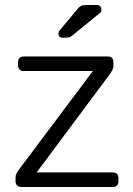

<svg xmlns="http://www.w3.org/2000/svg" viewBox="-20 -745 530 765"><path d="M64 0Q54 0 48 -6Q42 -12 42 -22V-39Q42 -47 46.5 -55Q51 -63 56 -70L350 -462H74Q64 -462 58 -468Q52 -474 52 -484V-498Q52 -508 58 -514Q64 -520 74 -520H410Q420 -520 426 -514Q432 -508 432 -498V-481Q432 -473 427.5 -465.5Q423 -458 418 -450L126 -58H430Q440 -58 446 -52Q452 -46 452 -36V-22Q452 -12 446 -6Q440 0 430 0ZM229 -595Q213 -595 213 -611Q213 -619 218 -624L287 -707Q295 -717 302 -721Q309 -725 324 -725H365Q384 -725 384 -706Q384 -699 379 -694L270 -605Q262 -598 255.5 -596.5Q249 -595 239 -595Z"/></svg>

Font: Rubik Light Light
Style: Regular
Weight: 300
Version: Version 2.101